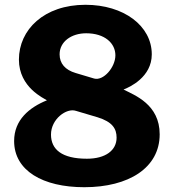

<svg xmlns="http://www.w3.org/2000/svg" viewBox="-20 -772 732 802"><path d="M337 -752C164 -752 59 -648 59 -523C59 -406 165 -361 176 -353C102 -323 39 -271 39 -183C39 -59 159 10 332 10C518 10 647 -71 647 -211C647 -336 543 -374 496 -398C522 -408 614 -450 614 -545C614 -664 497 -752 337 -752ZM340 -633C418 -633 462 -591 462 -541C462 -491 412 -433 373 -444L296 -467C252 -480 229 -507 229 -545C229 -598 278 -633 340 -633ZM343 -109C238 -109 193 -148 193 -210C193 -275 258 -322 297 -309L388 -282C449 -263 467 -235 467 -197C467 -144 421 -109 343 -109Z"/></svg>

Font: 18Franklin
Style: Bold
Weight: 700
Designer: Pablo Impallari, Rodrigo Fuenzalida (Modified by Dan O. Williams)
Version: Version 0.025;PS 000.025;hotconv 1.0.88;makeotf.lib2.5.64775